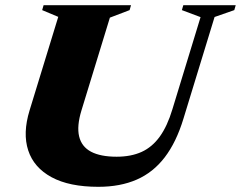

<svg xmlns="http://www.w3.org/2000/svg" viewBox="-20 -705 928 740"><path d="M294 -279.5Q275.5 -219 285 -179.2Q294.5 -139.5 331 -120.2Q367.5 -101 429.5 -101Q485 -101 525.8 -119.5Q566.5 -138 595.8 -178.5Q625 -219 644.5 -284L753 -639L681 -666L686.5 -685H888.5L883 -666L807 -639.5L687 -247.5Q659.5 -157 615 -98.8Q570.5 -40.5 507 -12.8Q443.5 15 359 15Q247 15 178.8 -22Q110.5 -59 88.8 -125.2Q67 -191.5 94 -279.5L204.5 -640L142.5 -666L148 -685H485L479.5 -666L403.5 -637Z"/></svg>

Font: Newsreader 36pt ExtraBold
Style: Italic
Weight: 800
Italic angle: -17°
Designer: Hugues Gentile
Foundry: Production Type
Version: Version 1.003